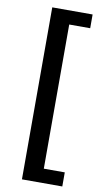

<svg xmlns="http://www.w3.org/2000/svg" viewBox="-105 -852 588 1073"><g transform="rotate(10 189.0 -315.0)"><path d="M101 173H330V93H211V-725H330V-803H101Z"/></g></svg>

Font: Source Han Sans SC Bold
Style: Regular
Weight: 700
Designer: Ryoko NISHIZUKA (kana & ideographs); Paul D. Hunt (Latin, Greek & Cyrillic); Wenlong ZHANG (bopomofo); Sandoll Communica
Foundry: Adobe Systems Incorporated
Version: Version 1.001;PS 1.001;hotconv 1.0.78;makeotf.lib2.5.61930